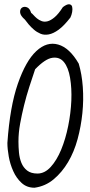

<svg xmlns="http://www.w3.org/2000/svg" viewBox="-20 -878 423 899"><path d="M14.6 -209Q26.4 -378.9 63.5 -485.8Q100.6 -592.8 149.9 -638.7Q199.2 -684.6 252.4 -669.4Q305.7 -654.3 348.6 -580.1Q363.3 -531.2 367.7 -470.7Q372.1 -410.2 365.7 -348.1Q359.4 -286.1 343.3 -226.6Q327.1 -167 298.8 -119.1Q270.5 -71.3 231.4 -38.6Q192.4 -5.9 141.6 1Q105.5 1 81.1 -21.5Q56.6 -43.9 42 -76.7Q27.3 -109.4 21 -145Q14.6 -180.7 14.6 -209ZM66.4 -214.8Q66.4 -190.4 68.8 -164.1Q71.3 -137.7 80.1 -115.7Q88.9 -93.8 106.9 -79.6Q125 -65.4 155.3 -65.4Q189.5 -65.4 217.8 -96.7Q246.1 -127.9 266.6 -177.7Q287.1 -227.5 299.3 -288.1Q311.5 -348.6 314 -406.7Q316.4 -464.8 308.1 -513.7Q299.8 -562.5 279.3 -587.4Q258.8 -612.3 225.1 -607.4Q191.4 -602.5 144.5 -553.7Q130.9 -513.7 117.2 -471.2Q103.5 -428.7 92.8 -385.3Q82 -341.8 74.2 -298.8Q66.4 -255.9 66.4 -214.8ZM126 -817.4Q129.9 -815.4 136.7 -807.6Q143.6 -799.8 152.8 -792Q162.1 -784.2 174.8 -779.3Q187.5 -774.4 202.6 -778.3Q217.8 -782.2 235.8 -797.4Q253.9 -812.5 274.4 -844.7Q293.9 -859.4 304.7 -857.9Q315.4 -856.4 317.9 -846.2Q320.3 -835.9 317.9 -821.8Q315.4 -807.6 309.6 -795.9Q279.3 -756.8 254.4 -738.8Q229.5 -720.7 208 -716.8Q186.5 -712.9 169.4 -720.2Q152.3 -727.5 138.7 -739.3Q125 -751 114.3 -763.7L96.7 -786.1Q75.2 -804.7 74.2 -819.8Q73.2 -835 82.5 -841.8Q91.8 -848.6 105.5 -844.2Q119.1 -839.8 126 -817.4Z"/></svg>

Font: Shadows Into Light
Style: Regular
Weight: 400
Designer: Kimberly Geswein
Foundry: Kimberly Geswein
Version: Version 001.000